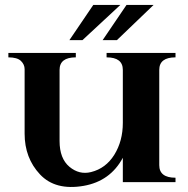

<svg xmlns="http://www.w3.org/2000/svg" viewBox="-20 -740 762 780"><path d="M288 -525V-507Q222 -507 222 -456V-167Q222 -96 262 -62.5Q302 -29 350 -41Q410 -56 444.5 -111.5Q479 -167 479 -241V-456Q479 -507 413 -507V-525H693V-507Q627 -507 627 -456V-69Q627 -18 693 -18V0H479V-99Q428 -4 320 15Q205 35 142.5 -31.5Q80 -98 80 -197V-459Q80 -478 65 -492.5Q50 -507 14 -507V-525ZM494 -720H604L455 -577H397ZM359 -720H469L315 -577H262Z"/></svg>

Font: Uncial Antiqua
Style: Regular
Weight: 400
Designer: Astigmatic (AOETI)
Foundry: Astigmatic (AOETI)
Version: Version 1.000